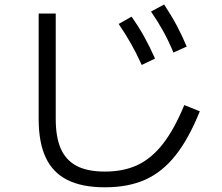

<svg xmlns="http://www.w3.org/2000/svg" viewBox="-20 -798 978 846"><path d="M277.3 -4.9C320.3 16.6 375.3 27.3 442.4 27.3C510.7 27.3 570 16.1 620.1 -6.3C670.2 -28.8 714.7 -64.5 753.4 -113.3C792.2 -162.1 827.8 -226.9 860.4 -307.6L792 -335C762.7 -264 731.4 -207.2 698.2 -164.6C665 -121.9 627.9 -90.8 586.9 -71.3C545.9 -51.8 497.7 -42 442.4 -42C391.6 -42 350.4 -50.1 318.8 -66.4C287.3 -82.7 263.8 -107.7 248.5 -141.6C233.2 -175.5 225.6 -219.4 225.6 -273.4V-738.3H150.4V-273.4C150.4 -204.4 160.8 -147.8 181.6 -103.5C202.5 -59.2 234.4 -26.4 277.3 -4.9ZM558.6 -603C574.9 -574.1 590.2 -543.6 604.5 -511.7L663.1 -540C647.5 -575.2 631.5 -607.4 615.2 -636.7C599 -666 580.4 -695.3 559.6 -724.6L502.9 -692.4C523.8 -661.8 542.3 -632 558.6 -603ZM699.7 -659.7C715.7 -630.7 730.5 -599.6 744.1 -566.4L802.7 -592.8C789.1 -625.3 774.4 -656.2 758.8 -685.5C743.2 -714.8 724.6 -745.8 703.1 -778.3L645.5 -747.1C665.7 -717.8 683.8 -688.6 699.7 -659.7Z"/></svg>

Font: Pretendard Variable
Style: Regular
Weight: 400
Designer: Base glyphs from Inter by Rasmus Andersson; Hangeul glyphs from Noto Sans CJK(Source Han Sans) by Jang Soo-young and Kan
Foundry: Kil Hyung-jin
Version: Version 1.309;Glyphs 3.2 (3225)